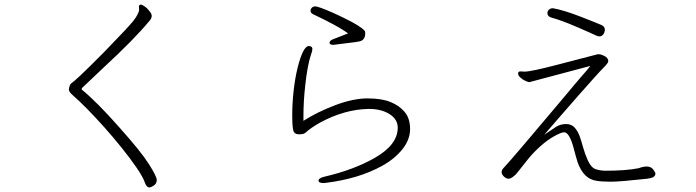

<svg xmlns="http://www.w3.org/2000/svg" viewBox="-20 -770 3040 839"><path d="M588 -728Q588 -717 573 -693Q562 -674 494 -604Q465 -573 434 -541.5Q403 -510 376 -483.5Q349 -457 331 -440Q313 -423 305.5 -417Q298 -411 291 -405.5Q284 -400 281 -380V-379Q281 -368 299 -353Q351 -308 434 -216Q474 -171 511.5 -124.5Q549 -78 577 -37Q605 4 612.5 26.5Q620 49 633 49Q640 49 652.5 40.5Q665 32 665 16.5Q665 1 630 -54Q595 -109 501 -214Q404 -324 338 -378Q337 -379 337 -381.5Q337 -384 339 -386Q383 -428 434 -476Q564 -596 629 -674Q643 -688 643 -700Q643 -710 634 -720Q624 -734 612 -742Q600 -750 596.5 -750Q593 -750 590 -748Q587 -746 587 -741Z M1576 -625Q1576 -633 1573 -636Q1554 -657 1488 -689Q1460 -703 1433 -715Q1406 -727 1385.5 -734.5Q1365 -742 1357 -742Q1349 -742 1343 -736.5Q1337 -731 1337 -722Q1337 -713 1350 -707Q1460 -655 1501 -624L1434 -598Q1420 -592 1420 -583Q1420 -574 1437 -574Q1490 -581 1512.5 -583.5Q1535 -586 1550 -589Q1576 -594 1576 -625ZM1404 29Q1549 11 1651 -46Q1705 -76 1738.5 -118Q1772 -160 1772 -206Q1772 -252 1749 -280Q1726 -308 1687 -324Q1648 -340 1586 -340Q1524 -340 1446.5 -311Q1369 -282 1306 -242V-262Q1306 -330 1314 -398Q1318 -438 1325 -475Q1332 -512 1338.5 -529.5Q1345 -547 1345 -555.5Q1345 -564 1339 -566.5Q1333 -569 1330 -569Q1304 -569 1280 -472Q1269 -427 1263 -372.5Q1257 -318 1257 -268Q1257 -218 1261.5 -200.5Q1266 -183 1287 -183Q1308 -183 1316 -191Q1336 -210 1378 -234Q1485 -292 1590 -294H1593Q1646 -294 1682 -271.5Q1718 -249 1718 -212Q1718 -136 1614 -78Q1523 -27 1398 2Q1372 8 1372 19Q1372 30 1394 30Z M2396 -734Q2385 -734 2378.5 -727.5Q2372 -721 2372 -713Q2372 -698 2390 -693Q2434 -681 2501 -652Q2531 -639 2555 -628.5Q2579 -618 2585.5 -614.5Q2592 -611 2600.5 -611Q2609 -611 2616 -619.5Q2623 -628 2623 -641Q2623 -654 2607.5 -661Q2592 -668 2517.5 -697Q2443 -726 2396 -734ZM2254 -458Q2244 -458 2244 -449Q2244 -440 2254 -431Q2264 -422 2276 -416.5Q2288 -411 2293 -411L2560 -482L2542 -460Q2523 -439 2492.5 -402.5Q2462 -366 2424.5 -321.5Q2387 -277 2348 -231Q2309 -185 2274.5 -144Q2240 -103 2214.5 -74Q2189 -45 2180.5 -36Q2172 -27 2172 -17.5Q2172 -8 2182 1.5Q2192 11 2203 11Q2215 11 2236 -10Q2262 -43 2286.5 -73.5Q2311 -104 2342 -131.5Q2373 -159 2403 -175.5Q2433 -192 2445 -192Q2469 -192 2488 -118Q2496 -87 2504 -61Q2530 12 2586 20Q2610 24 2649.5 24Q2689 24 2808 11Q2844 7 2844 -11Q2844 -17 2834 -30Q2816 -52 2771 -35Q2716 -24 2627 -24Q2602 -24 2582.5 -31Q2563 -38 2549.5 -67.5Q2536 -97 2528.5 -124.5Q2521 -152 2513.5 -173.5Q2506 -195 2492 -211.5Q2478 -228 2453.5 -228Q2429 -228 2409.5 -215.5Q2390 -203 2358 -181Q2391 -219 2430 -264Q2469 -309 2506.5 -351.5Q2544 -394 2574 -427.5Q2604 -461 2621 -478Q2638 -495 2638 -503Q2638 -518 2618 -527Q2606 -533 2596 -533H2592Q2589 -532 2563 -525.5Q2537 -519 2419 -488Q2301 -457 2272 -457Z"/></svg>

Font: LXGW WenKai Mono TC Light
Style: Regular
Weight: 300
Designer: LXGW / Fontworks Inc.
Foundry: LXGW / Fontworks Inc.
Version: Version 1.330